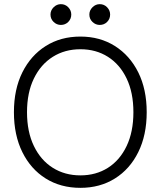

<svg xmlns="http://www.w3.org/2000/svg" viewBox="-20 -891 772 924"><path d="M367 13Q272 13 200 -32Q128 -77 87.5 -159Q47 -241 47 -351Q47 -461 87.5 -542.5Q128 -624 200 -669.5Q272 -715 367 -715Q461 -715 533 -669.5Q605 -624 645.5 -542.5Q686 -461 686 -351Q686 -241 645.5 -159Q605 -77 533 -32Q461 13 367 13ZM367 -47Q442 -47 499.5 -83.5Q557 -120 589.5 -188.5Q622 -257 622 -351Q622 -445 589.5 -513Q557 -581 499.5 -617.5Q442 -654 367 -654Q292 -654 234 -617.5Q176 -581 143 -513Q110 -445 110 -351Q110 -257 143 -188.5Q176 -120 234 -83.5Q292 -47 367 -47ZM273 -771Q253 -771 238 -785.5Q223 -800 223 -821Q223 -841 238 -856Q253 -871 273 -871Q294 -871 308.5 -856Q323 -841 323 -821Q323 -800 308.5 -785.5Q294 -771 273 -771ZM460 -771Q440 -771 425 -785.5Q410 -800 410 -821Q410 -841 425 -856Q440 -871 460 -871Q481 -871 495.5 -856Q510 -841 510 -821Q510 -800 495.5 -785.5Q481 -771 460 -771Z"/></svg>

Font: Shin Retro Maru Gothic Regular
Style: Regular
Weight: 400
Designer: Iose
Foundry: Typographish
Version: Version 1.002